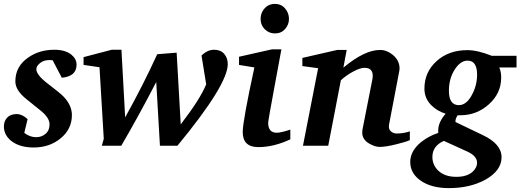

<svg xmlns="http://www.w3.org/2000/svg" viewBox="-37 -750 2679 988"><path d="M357 -417Q357 -357 281 -350L234 -440Q227 -441 218 -441Q188 -441 169 -425.5Q150 -410 150 -394Q150 -365 207 -321Q275 -269 290 -253Q333 -208 333 -158Q333 -86 275.5 -38.5Q218 9 136 9Q65 9 22 -24Q-17 -55 -17 -99Q-17 -127 0 -145Q17 -163 49 -163Q77 -163 105 -137L88 -66Q117 -44 149 -44Q177 -44 197.5 -61.5Q218 -79 218 -110Q218 -144 172 -181L100 -239Q42 -285 42 -331Q42 -408 107 -453Q164 -494 243 -494Q298 -494 330 -469Q357 -447 357 -417Z M1135 -420Q1135 -314 876 0H786L767 -328Q677 -154 587 0H487L497 -36L475 -404L393 -416V-456L538 -494H588L607 -146Q700 -313 772 -471L872 -479L893 -110Q993 -240 1024 -316L1000 -464Q1030 -494 1065 -494Q1098 -494 1116.5 -473Q1135 -452 1135 -420Z M1450 -653Q1450 -623 1430 -600.5Q1410 -578 1378 -578Q1347 -578 1325.5 -599.5Q1304 -621 1304 -652Q1304 -685 1325 -707.5Q1346 -730 1377 -730Q1410 -730 1430 -706.5Q1450 -683 1450 -653ZM1457 -33Q1372 7 1292 7Q1212 7 1212 -71Q1212 -126 1272 -403L1193 -416V-458L1362 -496H1411Q1394 -404 1377 -312Q1343 -130 1343 -118Q1343 -67 1387 -67Q1409 -67 1457 -83Z M2072 -29Q2053 -20 2004 -8Q1948 6 1917 6Q1893 6 1865 -10Q1827 -31 1827 -68Q1827 -75 1828 -82L1880 -346Q1881 -353 1881 -360Q1881 -401 1839 -401Q1816 -401 1780 -381.5Q1744 -362 1717 -337L1652 0H1522L1600 -399L1519 -410V-452L1698 -493H1747L1730 -402Q1839 -493 1919 -493Q1953 -493 1984 -468Q2019 -439 2019 -398Q2019 -390 2017 -381L1965 -109Q1961 -86 1974 -74.5Q1987 -63 2005 -63Q2039 -63 2072 -74Z M2621 -403H2532Q2542 -381 2542 -351Q2542 -270 2479 -213.5Q2416 -157 2333 -157Q2329 -157 2325 -157Q2320 -156 2317 -156Q2305 -136 2307 -122L2447 -55Q2544 -9 2544 59Q2544 128 2460 175Q2381 218 2273 218Q2184 218 2129 180.5Q2074 143 2074 83Q2074 27 2130 -19Q2169 -50 2218 -66V-80Q2218 -120 2256 -165Q2214 -178 2185 -206Q2147 -242 2147 -294Q2147 -379 2209.5 -435.5Q2272 -492 2368 -492Q2421 -492 2493 -463H2621ZM2418 -366Q2418 -438 2369 -438Q2332 -438 2302.5 -391.5Q2273 -345 2273 -283Q2273 -209 2324 -209Q2364 -209 2392 -263Q2418 -311 2418 -366ZM2418 88Q2418 53 2368 30L2247 -25Q2188 1 2188 58Q2188 96 2215 125Q2249 160 2311 160Q2368 160 2397 132Q2418 111 2418 88Z"/></svg>

Font: Apparatus SIL
Style: Bold Italic
Weight: 700
Italic angle: -11°
Version: Version 1.0